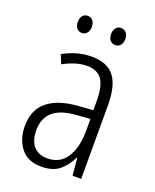

<svg xmlns="http://www.w3.org/2000/svg" viewBox="-136 -789 707 878"><g transform="rotate(20 217.5 -350.5)"><path d="M219 -542Q295 -542 329.5 -497.5Q364 -453 364 -359V0H322L314 -85H312Q293 -44 261 -17Q229 10 172 10Q106 10 72.5 -33Q39 -76 39 -139Q39 -219 90.5 -260.5Q142 -302 238 -309L309 -314V-355Q309 -431 286 -463Q263 -495 214 -495Q161 -495 99 -461L81 -504Q112 -522 147 -532Q182 -542 219 -542ZM244 -267Q95 -257 95 -140Q95 -88 119 -61.5Q143 -35 185 -35Q247 -35 278.5 -84Q310 -133 310 -216V-272ZM104 -670Q104 -689 113 -700Q122 -711 138 -711Q153 -711 162.5 -700Q172 -689 172 -670Q172 -650 162.5 -639Q153 -628 138 -628Q122 -628 113 -639Q104 -650 104 -670ZM266 -670Q266 -689 275.5 -700Q285 -711 300 -711Q315 -711 325 -700Q335 -689 335 -670Q335 -650 325.5 -639Q316 -628 300 -628Q285 -628 275.5 -639Q266 -650 266 -670Z"/></g></svg>

Font: Noto Sans Sinhala Condensed Light
Style: Regular
Weight: 300
Width: 3
Designer: Jelle Bosma - Monotype Design Team
Foundry: Monotype Imaging Inc.
Version: Version 2.006; ttfautohint (v1.8.4.7-5d5b)